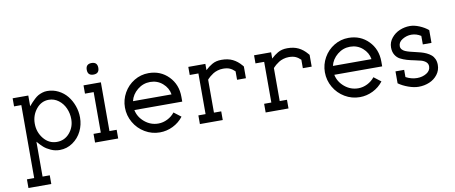

<svg xmlns="http://www.w3.org/2000/svg" viewBox="-75 -968 3709 1564"><g transform="rotate(-10 1779.0 -186.0)"><path d="M564.9 -222.7Q564.9 -162.6 539.1 -109.9Q513.2 -57.1 464.8 -23.7Q416.5 9.8 356.9 9.8Q318.8 9.8 284.4 -5.6Q250 -21 227.5 -40.8Q205.1 -60.5 180.7 -89.8V198.7H240.2V270.5H51.3V198.7H111.3V-404.8H51.3V-471.7H180.7V-382.8Q196.8 -401.4 205.1 -410.6Q213.4 -419.9 230.7 -436Q248 -452.1 262.2 -460.2Q276.4 -468.3 296.6 -474.9Q316.9 -481.4 337.9 -481.4Q387.2 -481.4 430.2 -459.7Q473.1 -438 502.2 -402.1Q531.2 -366.2 548.1 -319.3Q564.9 -272.5 564.9 -222.7ZM338.4 -408.7Q276.4 -408.7 234.6 -357.2Q192.9 -305.7 192.9 -237.3Q192.9 -166 236.3 -112.5Q279.8 -59.1 345.7 -59.1Q409.2 -59.1 450.7 -107.4Q492.2 -155.8 492.2 -222.2Q492.2 -269.5 473.4 -312Q454.6 -354.5 418.7 -381.6Q382.8 -408.7 338.4 -408.7Z M710 -406.7H638.2V-475.1H781.7V-71.8H841.3V0H649.9V-71.8H710ZM733.9 -547.4Q686 -547.4 686 -595.2Q686 -643.1 733.9 -643.1Q781.7 -643.1 781.7 -595.2Q781.7 -547.4 733.9 -547.4Z M1011.2 -205.1Q1022.9 -146 1072.5 -104.5Q1122.1 -63 1185.5 -63Q1224.1 -63 1260.7 -81.3Q1297.4 -99.6 1321.3 -130.4L1379.9 -85.4Q1345.7 -40.5 1293.9 -15.1Q1242.2 10.3 1185.5 10.3Q1119.1 10.3 1062.3 -23.4Q1005.4 -57.1 972.2 -114.5Q939 -171.9 939 -238.3Q939 -302.7 970.7 -358.9Q1002.4 -415 1057.1 -448.2Q1111.8 -481.4 1176.3 -481.4Q1275.4 -481.4 1341.3 -414.1Q1407.2 -346.7 1407.2 -245.1V-205.1ZM1331.5 -278.3Q1322.8 -333 1279.3 -370.6Q1235.8 -408.2 1176.8 -408.2Q1118.2 -408.2 1071.8 -370.4Q1025.4 -332.5 1012.7 -278.3Z M1646 -71.8H1706.1V0H1517.1V-71.8H1576.7V-408.2H1504.9V-475.1H1646V-423.3Q1663.6 -439 1673.8 -447Q1684.1 -455.1 1701.4 -465.3Q1718.8 -475.6 1738 -480.2Q1757.3 -484.9 1780.8 -484.9Q1834 -484.9 1872.6 -466.1Q1911.1 -447.3 1942.4 -410.2L1951.2 -399.9V-302.7H1877.9V-372.6Q1857.4 -392.6 1835.7 -402.1Q1814 -411.6 1780.3 -411.6Q1756.8 -411.6 1734.6 -404.8Q1712.4 -397.9 1697 -387.9Q1681.6 -377.9 1669.7 -367.9Q1657.7 -357.9 1651.9 -351.1L1646 -344.2Z M2189.9 -71.8H2250V0H2061V-71.8H2120.6V-408.2H2048.8V-475.1H2189.9V-423.3Q2207.5 -439 2217.8 -447Q2228 -455.1 2245.4 -465.3Q2262.7 -475.6 2282 -480.2Q2301.3 -484.9 2324.7 -484.9Q2377.9 -484.9 2416.5 -466.1Q2455.1 -447.3 2486.3 -410.2L2495.1 -399.9V-302.7H2421.9V-372.6Q2401.4 -392.6 2379.6 -402.1Q2357.9 -411.6 2324.2 -411.6Q2300.8 -411.6 2278.6 -404.8Q2256.3 -397.9 2241 -387.9Q2225.6 -377.9 2213.6 -367.9Q2201.7 -357.9 2195.8 -351.1L2189.9 -344.2Z M2665 -205.1Q2676.8 -146 2726.3 -104.5Q2775.9 -63 2839.4 -63Q2877.9 -63 2914.6 -81.3Q2951.2 -99.6 2975.1 -130.4L3033.7 -85.4Q2999.5 -40.5 2947.8 -15.1Q2896 10.3 2839.4 10.3Q2772.9 10.3 2716.1 -23.4Q2659.2 -57.1 2626 -114.5Q2592.8 -171.9 2592.8 -238.3Q2592.8 -302.7 2624.5 -358.9Q2656.2 -415 2710.9 -448.2Q2765.6 -481.4 2830.1 -481.4Q2929.2 -481.4 2995.1 -414.1Q3061 -346.7 3061 -245.1V-205.1ZM2985.4 -278.3Q2976.6 -333 2933.1 -370.6Q2889.6 -408.2 2830.6 -408.2Q2772 -408.2 2725.6 -370.4Q2679.2 -332.5 2666.5 -278.3Z M3158.7 -343.8Q3158.7 -387.2 3186.8 -421.6Q3214.8 -456.1 3255.4 -472.9Q3295.9 -489.7 3339.4 -489.7Q3375.5 -489.7 3417.7 -472.2Q3460 -454.6 3489.7 -429.2V-323.7H3418V-394Q3380.9 -418 3338.9 -418Q3300.3 -418 3265.4 -397Q3230.5 -376 3230.5 -342.3Q3230.5 -326.7 3240 -315.2Q3249.5 -303.7 3265.6 -296.6Q3281.7 -289.6 3302.7 -283.9Q3323.7 -278.3 3346.7 -273.2Q3369.6 -268.1 3392.8 -261.7Q3416 -255.4 3437 -245.4Q3458 -235.4 3474.1 -221.9Q3490.2 -208.5 3499.8 -187.3Q3509.3 -166 3509.3 -138.7Q3509.3 -93.8 3482.7 -59.1Q3456.1 -24.4 3414.8 -7.1Q3373.5 10.3 3325.7 10.3Q3287.1 10.3 3241 -6.3Q3194.8 -22.9 3160.6 -47.4V-146H3232.4V-86.4Q3278.3 -62 3325.7 -62Q3369.6 -62 3403.6 -82.8Q3437.5 -103.5 3437.5 -139.2Q3437.5 -160.6 3422.1 -174.6Q3406.7 -188.5 3382.1 -195.6Q3357.4 -202.6 3327.6 -208.3Q3297.9 -213.9 3268.3 -222.4Q3238.8 -231 3214.1 -243.9Q3189.5 -256.8 3174.1 -282.2Q3158.7 -307.6 3158.7 -343.8Z"/></g></svg>

Font: Eligible
Style: Regular
Weight: 500
Version: Version 1.1